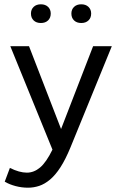

<svg xmlns="http://www.w3.org/2000/svg" viewBox="-20 -685 569 893"><path d="M110 188Q81 188 52.5 180.5Q24 173 2 160L26 96Q70 118 105 118Q138 118 166.5 94Q195 70 224 11L28 -470H115L264 -85L413 -470H500L308 0Q285 56 261.5 92.5Q238 129 213 150Q188 171 162.5 179.5Q137 188 110 188ZM358 -578Q337 -578 324.5 -590Q312 -602 312 -622Q312 -641 324.5 -653Q337 -665 358 -665Q379 -665 391.5 -653Q404 -641 404 -622Q404 -602 391.5 -590Q379 -578 358 -578ZM170 -578Q149 -578 136.5 -590Q124 -602 124 -622Q124 -641 136.5 -653Q149 -665 170 -665Q191 -665 203.5 -653Q216 -641 216 -622Q216 -602 203.5 -590Q191 -578 170 -578Z"/></svg>

Font: Celebes
Style: Regular
Weight: 400
Designer: Anugrah Pasau
Foundry: Lafontype
Version: Version 1.000; ttfautohint (v1.8.4)